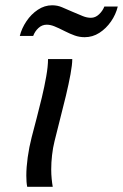

<svg xmlns="http://www.w3.org/2000/svg" viewBox="-20 -714 470 734"><path d="M163.6 -488.3H256.3Q256.3 -466.8 249.5 -429.9Q242.7 -393.1 232.2 -348.9Q221.7 -304.7 210.4 -261.7L188.5 -174.3Q182.1 -148.9 179 -120.8Q175.8 -92.8 175.8 -66.4Q175.8 -47.9 177.5 -30.8Q179.2 -13.7 181.6 0H84Q80.6 -16.6 80.6 -42.5Q80.6 -73.7 85.9 -112.5Q91.3 -151.4 101.1 -189.5L120.1 -262.2Q129.9 -299.3 139.9 -341.1Q149.9 -382.8 156.7 -421.6Q163.6 -460.4 163.6 -488.3ZM106.9 -576.7H55.7Q63 -606 81.1 -632.8Q99.1 -659.7 124.8 -676.8Q150.4 -693.8 179.2 -693.8Q199.7 -693.8 217 -686.3Q234.4 -678.7 257.3 -668.9Q281.2 -658.7 296.9 -652.3Q312.5 -646 327.6 -646Q344.7 -646 358.6 -659.2Q372.6 -672.4 378.9 -689H430.2Q422.9 -658.7 404.3 -631.8Q385.7 -605 359.9 -588.4Q334 -571.8 303.7 -571.8Q284.2 -571.8 266.1 -578.1Q248 -584.5 228 -594.7Q203.1 -607.4 187.7 -613.5Q172.4 -619.6 158.7 -619.6Q140.6 -619.6 127 -606.9Q113.3 -594.2 106.9 -576.7Z"/></svg>

Font: Andika
Style: Italic
Weight: 400
Italic angle: -14°
Designer: Victor Gaultney, Annie Olsen, Julie Remington, Don Collingsworth, Eric Hays, Becca Hirsbrunner
Foundry: SIL International
Version: Version 6.101